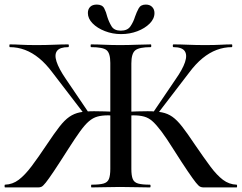

<svg xmlns="http://www.w3.org/2000/svg" viewBox="-25 -819 1056 839"><path d="M375 0Q373 0 373 -6Q373 -12 375 -12Q410 -12 427.5 -17Q445 -22 451 -37Q457 -52 457 -81V-544Q457 -587 440.5 -600Q424 -613 373 -613Q371 -613 371 -619Q371 -625 373 -625Q399 -625 431.5 -623.5Q464 -622 499 -622Q537 -622 572 -623.5Q607 -625 634 -625Q636 -625 636 -619Q636 -613 634 -613Q583 -613 566 -599Q549 -585 549 -542V-81Q549 -52 555 -37Q561 -22 578.5 -17Q596 -12 630 -12Q633 -12 633 -6Q633 0 630 0Q604 0 570.5 -1Q537 -2 499 -2Q464 -2 432 -1Q400 0 375 0ZM-3 0Q-5 0 -5 -6Q-5 -12 -3 -12Q30 -13 57 -33.5Q84 -54 113 -92.5Q142 -131 180 -188Q212 -236 234.5 -265Q257 -294 278 -308.5Q299 -323 324 -328Q349 -333 386 -333Q424 -333 491 -330L489 -312Q477 -313 467 -314Q457 -315 448 -315Q420 -315 400.5 -309.5Q381 -304 363.5 -289Q346 -274 325 -245Q304 -216 274 -169Q234 -106 210.5 -71Q187 -36 175 -21Q163 -6 156.5 -3Q150 0 142 0ZM346 -317 205 -501Q176 -540 146 -564.5Q116 -589 84 -601Q52 -613 18 -613Q16 -613 16 -619Q16 -625 18 -625Q41 -625 66.5 -623.5Q92 -622 135 -622Q176 -622 209.5 -623.5Q243 -625 273 -625Q276 -625 276 -619Q276 -613 273 -613Q237 -613 224.5 -597Q212 -581 222 -550Q232 -519 262 -475L363 -326ZM864 0Q857 0 850 -3Q843 -6 831 -21Q819 -36 795.5 -70.5Q772 -105 732 -168Q702 -216 680.5 -244.5Q659 -273 642 -288.5Q625 -304 605 -309.5Q585 -315 557 -315Q549 -315 539 -314Q529 -313 518 -312L517 -330Q582 -333 620 -333Q657 -333 682.5 -328Q708 -323 728.5 -308.5Q749 -294 771.5 -265Q794 -236 826 -188Q865 -131 893.5 -92.5Q922 -54 949 -33.5Q976 -13 1009 -12Q1011 -12 1011 -6Q1011 0 1009 0ZM660 -317 643 -326 742 -472Q773 -516 783.5 -547.5Q794 -579 782 -596Q770 -613 733 -613Q730 -613 730 -619Q730 -625 733 -625Q763 -625 797 -623.5Q831 -622 871 -622Q914 -622 939.5 -623.5Q965 -625 988 -625Q990 -625 990 -619Q990 -613 988 -613Q954 -613 922 -601Q890 -589 860 -564.5Q830 -540 801 -501ZM503 -685Q532 -685 545 -704Q558 -723 565 -746Q572 -766 581 -782.5Q590 -799 612 -799Q630 -799 640 -788.5Q650 -778 650 -762Q650 -737 629 -716Q608 -695 575 -682.5Q542 -670 504 -670Q467 -670 433.5 -683Q400 -696 379.5 -717Q359 -738 359 -762Q359 -779 369 -789Q379 -799 398 -799Q422 -799 430.5 -782.5Q439 -766 444 -745Q451 -723 462.5 -704Q474 -685 503 -685Z"/></svg>

Font: Cormorant SemiBold
Style: Regular
Weight: 600
Designer: Christian Thalmann (Catharsis Fonts)
Foundry: Catharsis Fonts
Version: Version 4.000